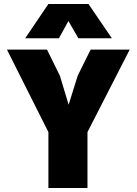

<svg xmlns="http://www.w3.org/2000/svg" viewBox="-20 -948 690 968"><path d="M224 0V-282L15 -698H217L282 -566L326 -420L372 -567L437 -698H634L421 -282V0ZM107 -755 224 -928H426L544 -755H375L325 -842L277 -755Z"/></svg>

Font: Azeret Mono Thin ExtraBold
Style: Regular
Weight: 800
Version: Version 1.002